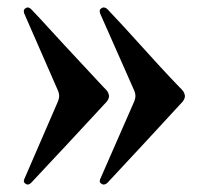

<svg xmlns="http://www.w3.org/2000/svg" viewBox="-20 -502 571 516"><path d="M49 -8Q44 -11 44 -15L45 -20L136 -230Q139 -238 139 -244Q139 -251 136 -258L45 -466Q44 -469 44 -473Q44 -477 49 -480Q52 -482 54 -482Q59 -482 64 -477Q66 -476 151 -383L258 -268Q260 -266 264.5 -261.5Q269 -257 271 -252Q273 -246 273 -244Q273 -237 267 -229Q233 -192 165 -119Q97 -46 64 -11Q59 -6 54 -6Q52 -6 49 -8ZM253 -8Q248 -11 248 -15L249 -20L341 -230Q344 -238 344 -244Q344 -251 341 -258L249 -466Q248 -469 248 -473Q248 -477 253 -480Q256 -482 258 -482Q264 -482 269 -477L312 -431Q422 -309 462 -268Q464 -266 468.5 -261.5Q473 -257 475 -252Q477 -246 477 -244Q477 -237 471 -229Q437 -192 369.5 -119Q302 -46 269 -11Q264 -6 258 -6Q256 -6 253 -8Z"/></svg>

Font: Shippori Mincho B1
Style: Bold
Weight: 700
Designer: FONTDASU
Foundry: FONTDASU / Google Inc. / but / Adobe
Version: Version 3.110; ttfautohint (v1.8.3)